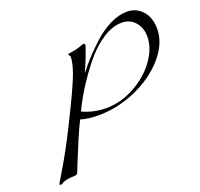

<svg xmlns="http://www.w3.org/2000/svg" viewBox="-152 -1056 1311 1258"><g transform="rotate(-20 503.0 -427.0)"><path d="M90 -34Q161 -150 242 -312Q356 -540 386 -623Q411 -694 411 -733Q411 -739 406 -744.5Q401 -750 401 -752Q401 -756 406 -757.5Q411 -759 439 -763Q459 -766 476.5 -771.5Q494 -777 503.5 -781Q513 -785 514 -785Q528 -785 528 -775Q528 -768 506 -709.5Q484 -651 463 -607L465 -606Q494 -644 527.5 -681Q561 -718 616.5 -770Q672 -822 735 -854Q798 -886 856 -886Q921 -886 963.5 -839Q1006 -792 1006 -712Q1006 -613 925 -519Q844 -425 715 -368Q586 -311 452 -311Q381 -311 328 -327Q301 -272 274.5 -210Q248 -148 220 -78Q192 -8 190 -4Q186 6 173 7.5Q160 9 136.5 10Q113 11 94 18Q84 22 77 27Q70 32 66 32Q56 32 56 26Q56 23 62.5 12Q69 1 78.5 -14.5Q88 -30 90 -34ZM351 -374Q429 -338 516 -338Q618 -338 715 -391.5Q812 -445 870 -526Q928 -607 928 -687Q928 -750 892 -790Q856 -830 800 -830Q734 -830 664 -783.5Q594 -737 534.5 -662.5Q475 -588 430 -516.5Q385 -445 351 -374Z"/></g></svg>

Font: Miama Nueva
Style: Medium
Weight: 400
Italic angle: -28°
Version: Version 1.0